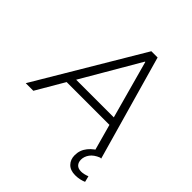

<svg xmlns="http://www.w3.org/2000/svg" viewBox="-250 -864 1215 1215"><g transform="rotate(45 357.0 -257.0)"><path d="M-14 0 405 -705H461L661 0H599L547 -188H164L54 0ZM423 -630 196 -241H533L426 -630ZM619 191Q575 191 551 166.5Q527 142 527 103Q527 57 556 21.5Q585 -14 630 -34L652 0Q612 16 593.5 41.5Q575 67 575 95Q575 119 588.5 133.5Q602 148 629 148Q653 148 683 136L693 176Q680 182 660.5 186.5Q641 191 619 191Z"/></g></svg>

Font: Mulish Light
Style: Italic
Weight: 300
Italic angle: -9°
Designer: Vernon Adams
Foundry: Vernon Adams
Version: Version 3.603; ttfautohint (v1.8.3)